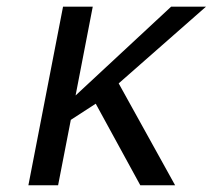

<svg xmlns="http://www.w3.org/2000/svg" viewBox="-20 -548 640 568"><path d="M395 0 263.2 -241.2 189.5 -193.4 151.9 0H64L166.5 -528.3H254.4L203.6 -265.6L486.3 -528.3H589.4L331.1 -301.3L498 0Z"/></svg>

Font: Liberation Mono
Style: Italic
Weight: 400
Italic angle: -12°
Monospace: yes
Designer: Steve Matteson
Foundry: Ascender Corporation
Version: Version 2.1.5